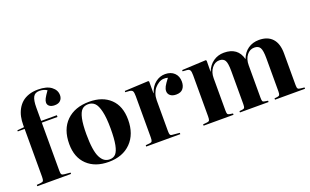

<svg xmlns="http://www.w3.org/2000/svg" viewBox="-86 -1212 2679 1657"><g transform="rotate(-20 1253.5 -384.0)"><path d="M30.8 0V-12.2L69.8 -16.1Q86.9 -17.6 92 -26.6Q97.2 -35.6 97.2 -63V-502H34.2V-512.2L97.2 -518.1V-538.1Q97.2 -578.1 104.7 -613.5Q112.3 -648.9 129.4 -680.2Q146.5 -711.4 172.1 -733.9Q197.8 -756.3 235.4 -769.3Q272.9 -782.2 319.8 -782.2Q399.9 -782.2 441.9 -750.5Q483.9 -718.8 483.9 -671.9Q483.9 -642.6 465.8 -623.8Q447.8 -605 412.1 -605Q382.8 -605 365.5 -617.7Q348.1 -630.4 348.1 -651.9Q348.1 -668 358.6 -688.5Q369.1 -709 397 -748Q368.2 -767.1 328.1 -767.1Q287.1 -767.1 271 -736.8Q254.9 -706.5 254.9 -641.1V-518.1H398.9V-502H254.9V-61Q254.9 -35.6 260.5 -27.1Q266.1 -18.6 286.1 -17.1L340.8 -12.2V0Z M683.1 14.2Q559.6 14.2 486.8 -55.2Q414.1 -124.5 414.1 -247.1Q414.1 -382.8 491 -457.5Q567.9 -532.2 700.2 -532.2Q821.8 -532.2 892.8 -464.6Q963.9 -397 963.9 -272Q963.9 -139.6 888.2 -62.7Q812.5 14.2 683.1 14.2ZM699.2 -3.9Q733.4 -3.9 753.9 -26.1Q774.4 -48.3 785.2 -102.8Q795.9 -157.2 795.9 -251Q795.9 -350.1 781.7 -409.9Q767.6 -469.7 743.9 -492.4Q720.2 -515.1 684.1 -515.1Q648.4 -515.1 626.7 -493.7Q605 -472.2 593.5 -419.2Q582 -366.2 582 -276.9Q582 -200.7 590.1 -146.7Q598.1 -92.8 614.3 -62Q630.4 -31.2 650.9 -17.6Q671.4 -3.9 699.2 -3.9Z M1031.2 0V-12.2L1070.3 -16.1Q1085.4 -17.6 1090.3 -26.9Q1095.2 -36.1 1095.2 -62V-439.9Q1095.2 -472.7 1088.4 -485.4Q1081.5 -498 1060.1 -500L1021 -502.9L1022 -514.2L1241.2 -524.9L1247.1 -518.1V-411.1H1249Q1267.6 -469.7 1307.9 -501Q1348.1 -532.2 1397 -532.2Q1449.7 -532.2 1481 -502Q1512.2 -471.7 1512.2 -421.9Q1512.2 -382.3 1492.2 -357.7Q1472.2 -333 1429.2 -333Q1394.5 -333 1375.2 -349.1Q1356 -365.2 1356 -390.1Q1356 -409.7 1367.2 -431.2Q1378.4 -452.6 1410.2 -494.1Q1390.1 -500 1368.7 -498.3Q1347.2 -496.6 1326.4 -483.6Q1305.7 -470.7 1289.3 -451.9Q1272.9 -433.1 1262.9 -404.8Q1252.9 -376.5 1252.9 -344.2V-61Q1252.9 -36.1 1257.8 -27.3Q1262.7 -18.6 1280.3 -18.1L1344.2 -12.2V0Z M1558.1 0V-12.2L1597.2 -16.1Q1612.3 -17.6 1617.2 -26.6Q1622.1 -35.6 1622.1 -62V-439.9Q1622.1 -473.1 1615.2 -485.6Q1608.4 -498 1586.9 -500L1547.9 -502.9L1548.8 -514.2L1769 -524.9L1774.9 -518.1L1773.9 -417H1774.9Q1796.4 -472.7 1839.4 -502.4Q1882.3 -532.2 1937 -532.2Q2064.9 -532.2 2094.7 -416Q2115.2 -472.2 2158.2 -502.2Q2201.2 -532.2 2258.8 -532.2Q2338.4 -532.2 2381.1 -485.6Q2423.8 -439 2423.8 -349.1V-58.1Q2423.8 -33.7 2429.7 -25.6Q2435.5 -17.6 2454.1 -16.1L2489.7 -12.2V0H2213.9V-12.2L2240.7 -15.1Q2256.3 -17.1 2261.2 -25.4Q2266.1 -33.7 2266.1 -58.1V-361.8Q2266.1 -433.6 2251.2 -458.7Q2236.3 -483.9 2198.7 -483.9Q2157.2 -483.9 2129.6 -448.5Q2102.1 -413.1 2102.1 -356V-60.1Q2102.1 -36.1 2105.7 -27.6Q2109.4 -19 2124 -17.1L2154.8 -12.2V0H1892.1V-12.2L1918.9 -15.1Q1934.6 -17.1 1939.2 -25.4Q1943.8 -33.7 1943.8 -58.1V-361.8Q1943.8 -433.6 1929.2 -458.7Q1914.6 -483.9 1877 -483.9Q1836.4 -483.9 1808.1 -446.8Q1779.8 -409.7 1779.8 -356V-60.1Q1779.8 -35.2 1783.9 -27.3Q1788.1 -19.5 1801.8 -17.1L1833 -12.2V0Z"/></g></svg>

Font: Display Regular
Style: Bold
Weight: 700
Designer: Latin by Veronika Burian and Jose Scaglione. Greek by Irene Vlachou. Cyrillic by Vera Evstafieva.
Foundry: TypeTogether
Version: Version 3.002